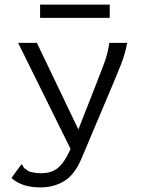

<svg xmlns="http://www.w3.org/2000/svg" viewBox="-20 -644 640 838"><path d="M156 174Q76 174 30 133L67 82L74 73L79 78Q81 86 86.5 90.5Q92 95 106 104Q130 112 161 112Q207 112 235.5 86.5Q264 61 288 6L59 -457H141L322 -79L399 -275Q417 -321 434 -366Q451 -411 457 -457H535Q527 -411 508.5 -364Q490 -317 470 -270L334 52Q305 119 260 146.5Q215 174 156 174ZM155 -566V-624H459V-566Z"/></svg>

Font: Inconsolata Expanded
Style: Regular
Weight: 400
Width: 7
Monospace: yes
Designer: Raph Levien, Cyreal, Brenton Simpson
Foundry: Raph Levien, Cyreal, Google
Version: Version 3.000; ttfautohint (v1.8.2.53-6de2)